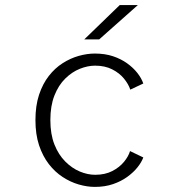

<svg xmlns="http://www.w3.org/2000/svg" viewBox="-20 -722 690 753"><path d="M352 11Q321.5 11 288.8 1.5Q256 -8 225.8 -27.8Q195.5 -47.5 171.5 -78.5Q147.5 -109.5 133.2 -152.2Q119 -195 119 -251Q119 -307.5 133.2 -350.5Q147.5 -393.5 171.5 -424.2Q195.5 -455 225.8 -474.2Q256 -493.5 288.8 -502.8Q321.5 -512 352 -512Q391.5 -512 423 -501.5Q454.5 -491 478.8 -473.5Q503 -456 519 -435.5Q535 -415 542 -394.5L491 -370.5Q484 -392 466.2 -413.8Q448.5 -435.5 420 -450Q391.5 -464.5 353 -464.5Q324 -464.5 293.2 -452.2Q262.5 -440 236 -414Q209.5 -388 193.5 -347.5Q177.5 -307 177.5 -251Q177.5 -195.5 193.5 -155.2Q209.5 -115 236 -88.5Q262.5 -62 293.2 -49.2Q324 -36.5 353 -36.5Q392 -36.5 420.5 -51.2Q449 -66 466.5 -87.5Q484 -109 490 -129.5L542 -104.5Q535.5 -86.5 519.8 -66.5Q504 -46.5 479.8 -28.8Q455.5 -11 423.5 0Q391.5 11 352 11ZM369 -567.5H310.5L449.5 -702H520.5Z"/></svg>

Font: Trispace Thin ExtraLight
Style: Regular
Weight: 250
Version: Version 1.210